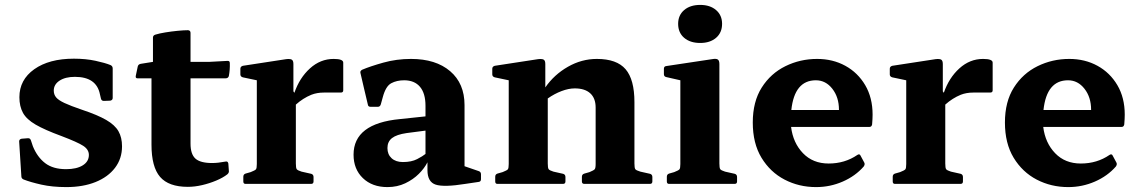

<svg xmlns="http://www.w3.org/2000/svg" viewBox="-20 -749 4639 782"><path d="M314 -302Q377 -281 412.5 -260.5Q448 -240 462.5 -214.5Q477 -189 477 -153Q477 -103 448.5 -65.5Q420 -28 369 -7.5Q318 13 250 13Q193 13 148.5 3Q104 -7 76 -18Q67 -22 67 -31L58 -173Q58 -182 68 -184L93 -186Q103 -187 106 -177L114 -153Q132 -109 164 -84.5Q196 -60 249 -60Q292 -60 317 -75.5Q342 -91 342 -118Q342 -140 319 -155Q296 -170 230 -195Q162 -220 125 -241.5Q88 -263 73.5 -289.5Q59 -316 59 -353Q59 -424 119.5 -467Q180 -510 281 -510Q329 -510 368.5 -501.5Q408 -493 430 -484Q439 -480 439 -470V-350Q439 -341 429 -339L403 -338Q393 -338 391 -348L387 -365Q373 -436 285 -436Q246 -436 222.5 -420.5Q199 -405 199 -380Q199 -364 208.5 -352.5Q218 -341 242.5 -329.5Q267 -318 314 -302Z M745 12Q667 12 632 -28.5Q597 -69 597 -160V-430H540Q531 -430 533 -440L541 -478Q543 -487 553 -489L603 -497V-596Q603 -605 613 -608Q629 -613 653.5 -617Q678 -621 703.5 -623.5Q729 -626 746 -626Q756 -625 756 -615V-497H832L906 -501Q916 -502 916 -492Q917 -465 912 -439Q909 -430 899 -430H756V-164Q756 -121 776 -103Q796 -85 844 -85Q856 -85 869.5 -86.5Q883 -88 899 -91Q908 -93 910 -83L912 -55Q914 -46 906 -39Q888 -25 860.5 -13.5Q833 -2 803 5Q773 12 745 12Z M980 0Q971 0 971 -10V-29Q971 -39 980 -42L1001 -48Q1019 -55 1022.5 -59.5Q1026 -64 1026 -81V-422L969 -434Q959 -437 959 -446V-469Q959 -478 969 -481L1145 -508Q1162 -510 1168.5 -506Q1175 -502 1175 -488V-377L1179 -371Q1200 -432 1242.5 -470.5Q1285 -509 1339 -509Q1378 -509 1378 -494V-381Q1378 -372 1368 -372H1299Q1271 -372 1248 -363Q1214 -349 1185 -323V-83Q1185 -65 1188.5 -60Q1192 -55 1208 -50L1248 -41Q1257 -38 1257 -28V-10Q1257 0 1247 0Z M1558 13Q1496 13 1458 -23.5Q1420 -60 1420 -119Q1420 -246 1609 -264L1713 -275V-318Q1713 -369 1690.5 -395.5Q1668 -422 1626 -422Q1596 -422 1573.5 -410Q1551 -398 1539 -353L1531 -324Q1528 -314 1519 -314H1489Q1479 -314 1478 -324Q1470 -357 1462.5 -389.5Q1455 -422 1448 -452Q1446 -460 1455 -465Q1488 -479 1541.5 -494Q1595 -509 1654 -509Q1755 -509 1813.5 -459Q1872 -409 1872 -321V-72L1930 -52Q1939 -49 1939 -39V-19Q1939 -9 1929 -8L1875 0Q1788 14 1754.5 3Q1721 -8 1721 -56V-88Q1709 -64 1686 -41Q1663 -18 1630.5 -2.5Q1598 13 1558 13ZM1621 -89Q1656 -89 1679 -101Q1702 -113 1713 -122V-217L1636 -207Q1595 -201 1576.5 -186.5Q1558 -172 1558 -146Q1558 -120 1575 -104.5Q1592 -89 1621 -89Z M2006 0Q1997 0 1997 -10V-29Q1997 -39 2006 -42L2027 -48Q2045 -55 2048.5 -59.5Q2052 -64 2052 -81V-422L1995 -434Q1985 -437 1985 -446V-469Q1985 -478 1995 -481L2171 -508Q2188 -510 2194.5 -506Q2201 -502 2201 -488V-393Q2237 -445 2293 -477Q2349 -509 2411 -509Q2492 -509 2528 -467Q2564 -425 2564 -333V-83Q2564 -65 2567.5 -60Q2571 -55 2588 -50L2628 -41Q2637 -38 2637 -28V-10Q2637 0 2627 0H2360Q2350 0 2350 -10V-29Q2350 -39 2360 -42L2381 -48Q2398 -55 2402 -59.5Q2406 -64 2406 -81V-311Q2406 -349 2384 -369Q2362 -389 2321 -389Q2296 -389 2267 -378Q2238 -367 2211 -348V-83Q2211 -65 2214.5 -60Q2218 -55 2234 -50L2274 -41Q2283 -38 2283 -28V-10Q2283 0 2273 0Z M2705 0Q2696 0 2696 -10V-29Q2696 -39 2705 -42L2726 -48Q2744 -55 2747.5 -59.5Q2751 -64 2751 -81V-422L2694 -435Q2684 -437 2684 -447V-469Q2684 -479 2694 -480L2880 -508Q2896 -511 2903 -507Q2910 -503 2910 -488V-83Q2910 -65 2913.5 -60Q2917 -55 2933 -50L2973 -41Q2982 -38 2982 -28V-10Q2982 0 2972 0ZM2832 -574Q2791 -574 2766.5 -595Q2742 -616 2742 -652Q2742 -687 2766.5 -708Q2791 -729 2832 -729Q2872 -729 2896.5 -708Q2921 -687 2921 -652Q2921 -616 2896.5 -595Q2872 -574 2832 -574Z M3304 13Q3234 13 3175.5 -17.5Q3117 -48 3081.5 -106.5Q3046 -165 3046 -250Q3046 -335 3082.5 -392.5Q3119 -450 3179 -479.5Q3239 -509 3308 -509Q3372 -509 3423 -481Q3474 -453 3504 -402Q3534 -351 3534 -282Q3534 -266 3532 -242Q3530 -232 3521 -232H3202Q3210 -167 3250.5 -125Q3291 -83 3355 -83Q3421 -83 3472 -118Q3481 -124 3485 -115L3500 -87Q3504 -80 3498 -71Q3464 -32 3412.5 -9.5Q3361 13 3304 13ZM3303 -422Q3216 -422 3203 -301H3397V-302Q3397 -353 3370 -387.5Q3343 -422 3303 -422Z M3625 0Q3616 0 3616 -10V-29Q3616 -39 3625 -42L3646 -48Q3664 -55 3667.5 -59.5Q3671 -64 3671 -81V-422L3614 -434Q3604 -437 3604 -446V-469Q3604 -478 3614 -481L3790 -508Q3807 -510 3813.5 -506Q3820 -502 3820 -488V-377L3824 -371Q3845 -432 3887.5 -470.5Q3930 -509 3984 -509Q4023 -509 4023 -494V-381Q4023 -372 4013 -372H3944Q3916 -372 3893 -363Q3859 -349 3830 -323V-83Q3830 -65 3833.5 -60Q3837 -55 3853 -50L3893 -41Q3902 -38 3902 -28V-10Q3902 0 3892 0Z M4331 13Q4261 13 4202.5 -17.5Q4144 -48 4108.5 -106.5Q4073 -165 4073 -250Q4073 -335 4109.5 -392.5Q4146 -450 4206 -479.5Q4266 -509 4335 -509Q4399 -509 4450 -481Q4501 -453 4531 -402Q4561 -351 4561 -282Q4561 -266 4559 -242Q4557 -232 4548 -232H4229Q4237 -167 4277.5 -125Q4318 -83 4382 -83Q4448 -83 4499 -118Q4508 -124 4512 -115L4527 -87Q4531 -80 4525 -71Q4491 -32 4439.5 -9.5Q4388 13 4331 13ZM4330 -422Q4243 -422 4230 -301H4424V-302Q4424 -353 4397 -387.5Q4370 -422 4330 -422Z"/></svg>

Font: Hahmlet
Style: Bold
Weight: 700
Designer: Minjoo Ham & Mark Frömberg
Foundry: hypertype
Version: Version 1.002; ttfautohint (v1.8.3)